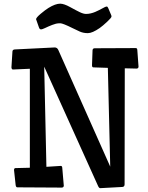

<svg xmlns="http://www.w3.org/2000/svg" viewBox="-20 -1002 790 1024"><path d="M718.8 -647Q718.8 -636.2 707.5 -636.2L645.5 -637.7L644.5 -19Q644.5 -5.9 632.8 -4.9L514.6 1.5Q508.3 1.5 503.4 -9.3L215.8 -646.5L227.5 -112.3L304.2 -117.2Q311 -117.2 312 -107.9L320.3 -11.2Q319.3 -1.5 308.6 -1.5L72.3 -2.9Q65.4 -2.9 63.5 -14.6L54.7 -96.2Q55.7 -105.5 62.5 -105.5L139.2 -107.4V-635.3L49.8 -631.3Q44.4 -631.8 43.2 -634Q42 -636.2 41 -642.1L46.4 -728Q47.4 -737.3 58.1 -738.3L272.9 -749Q285.6 -748 291 -735.4L567.9 -113.3L555.2 -640.1L479.5 -642.6Q474.1 -642.6 472.7 -645Q471.2 -647.5 470.7 -653.3L473.6 -734.4Q474.6 -744.6 485.4 -744.6L703.6 -745.6Q709 -745.1 710.4 -742.9Q711.9 -740.7 712.4 -734.4ZM172.4 -899.4Q172.4 -907.7 197 -928.5Q221.7 -949.2 238.3 -959.5Q275.4 -982.4 300.8 -982.4Q321.3 -982.4 354.2 -964.1Q387.2 -945.8 406.2 -936.8Q425.3 -927.7 438.7 -927.7Q452.1 -927.7 464.1 -930.7Q476.1 -933.6 487.3 -938.2Q498.5 -942.9 508.8 -948.2L527.3 -958Q543.5 -967.3 548.8 -967.3Q554.2 -967.3 557.6 -958L573.7 -919.9Q574.7 -917.5 574.7 -914.1Q574.7 -907.7 551.5 -886Q528.3 -864.3 511.7 -852.5Q472.2 -825.2 448.5 -825.2Q424.8 -825.2 405.5 -833.7Q386.2 -842.3 366.7 -852.1Q314.9 -877.9 301.3 -877.9Q287.6 -877.9 278.1 -875.5Q268.6 -873 258.5 -869.1Q248.5 -865.2 238.3 -860.8L220.2 -852.5Q204.6 -845.2 199.2 -845.2Q191.4 -845.2 188 -855Z"/></svg>

Font: Wellfleet
Style: Regular
Weight: 400
Designer: Riccardo De Franceschi
Foundry: Riccardo De Franceschi
Version: Version 1.002